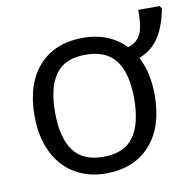

<svg xmlns="http://www.w3.org/2000/svg" viewBox="-73 -691 783 774"><g transform="rotate(-10 318.5 -303.5)"><path d="M547.9 -268.1Q547.9 -137.2 481.9 -63.7Q416 9.8 299.8 9.8Q228 9.8 172.4 -23.9Q116.7 -57.6 86.4 -120.6Q56.2 -183.6 56.2 -268.1Q56.2 -398.9 121.6 -471.9Q187 -544.9 303.2 -544.9Q409.2 -544.9 476.1 -476.1Q501 -483.4 515.1 -499.3Q529.3 -515.1 535.6 -539.3Q542 -563.5 542 -617.2H629.9L637.2 -606Q622.1 -529.8 592.5 -487.1Q563 -444.3 513.2 -425.8Q547.9 -358.4 547.9 -268.1ZM140.1 -268.1Q140.1 -165 178.7 -111.6Q217.3 -58.1 301.8 -58.1Q387.2 -58.1 425.5 -111.6Q463.9 -165 463.9 -268.1Q463.9 -370.6 425 -423.3Q386.2 -476.1 300.8 -476.1Q216.3 -476.1 178.2 -423.3Q140.1 -370.6 140.1 -268.1Z"/></g></svg>

Font: XL-Viking
Style: Regular
Weight: 400
Foundry: Ascender Corporation
Version: Version 1.10 March 23, 2015